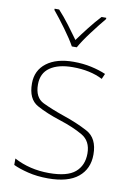

<svg xmlns="http://www.w3.org/2000/svg" viewBox="-87 -818 605 882"><g transform="rotate(10 215.5 -376.5)"><path d="M387 -134Q387 -210 335.5 -237.5Q284 -265 221 -286Q163 -306 121.5 -326Q80 -346 80 -407Q80 -460 118.5 -486.5Q157 -513 224 -513Q306 -513 364 -483L375 -508Q345 -521 306.5 -529.5Q268 -538 224 -538Q144 -538 98 -503Q52 -468 52 -407Q52 -334 98 -308.5Q144 -283 210 -262Q272 -242 315.5 -217Q359 -192 359 -134Q359 -78 322 -46.5Q285 -15 200 -15Q110 -15 37 -54V-24Q64 -11 106.5 -0.5Q149 10 200 10Q293 10 340 -28.5Q387 -67 387 -134ZM336 -763H314Q288 -735 261 -700.5Q234 -666 214 -638Q194 -666 168 -700.5Q142 -735 116 -763H95V-757Q121 -726 153.5 -681.5Q186 -637 203 -606H226Q243 -637 276.5 -681.5Q310 -726 336 -757Z"/></g></svg>

Font: Noto Sans Display Thin
Style: Regular
Weight: 250
Designer: Monotype Design Team
Foundry: Monotype Imaging Inc.
Version: Version 1.900